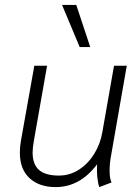

<svg xmlns="http://www.w3.org/2000/svg" viewBox="-20 -753 570 783"><path d="M61 -130Q61 -154 65 -177L120 -485H172L118 -178Q113 -150 113 -131Q113 -83 139 -60Q165 -37 220 -37Q265 -37 302.5 -61.5Q340 -86 364.5 -126Q389 -166 397 -212L445 -485H497L432 -113Q427 -86 427 -56Q427 -25 435 -9L385 10Q373 -25 376 -83Q306 10 207 10Q140 10 100.5 -26.5Q61 -63 61 -130ZM233 -733H291L348 -561H305Z"/></svg>

Font: Niramit ExtraLight
Style: Italic
Weight: 200
Italic angle: -10°
Designer: Katatrad Aksorn Co.,Ltd.
Foundry: Cadson Demak Co.,Ltd.
Version: Version 1.000; ttfautohint (v1.6)